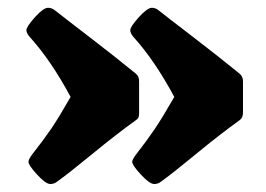

<svg xmlns="http://www.w3.org/2000/svg" viewBox="-20 -514 680 490"><path d="M335 -306.6V-226.6Q335 -218.8 333.7 -215.1Q332.5 -211.4 327.1 -207.5Q274.9 -169.9 214.4 -120.1Q153.8 -70.3 123.5 -48.8Q117.2 -44.4 108.4 -44.4Q96.7 -44.4 74.7 -68.4Q52.7 -92.3 52.7 -101.1Q52.7 -106.9 61.5 -119.1Q91.8 -157.7 110.6 -185.3Q129.4 -212.9 160.2 -266.6Q110.4 -359.4 56.6 -418.9Q47.4 -429.2 47.4 -437Q47.4 -445.8 69.1 -470Q90.8 -494.1 102.5 -494.1Q111.3 -494.1 118.7 -488.8Q137.7 -473.6 205.6 -421.6Q273.4 -369.6 327.1 -325.7Q335 -318.8 335 -306.6ZM600.1 -306.6V-226.6Q600.1 -213.4 591.8 -207.5Q539.6 -169.9 479.2 -120.1Q418.9 -70.3 388.7 -48.8Q382.3 -44.4 373.5 -44.4Q361.8 -44.4 339.6 -68.4Q317.4 -92.3 317.4 -101.1Q317.4 -106.4 326.7 -119.1Q356 -156.7 374.8 -184.6Q393.6 -212.4 424.8 -266.6Q375 -359.4 321.3 -418.9Q312.5 -428.7 312.5 -437Q312.5 -445.8 334.2 -470Q356 -494.1 367.7 -494.1Q376 -494.1 383.3 -488.8Q402.3 -473.6 470.2 -421.6Q538.1 -369.6 591.8 -325.7Q600.1 -318.4 600.1 -306.6Z"/></svg>

Font: Cooper* Black
Style: Regular
Weight: 900
Designer: Owen Earl
Foundry: indestructible type*
Version: Version 0.001